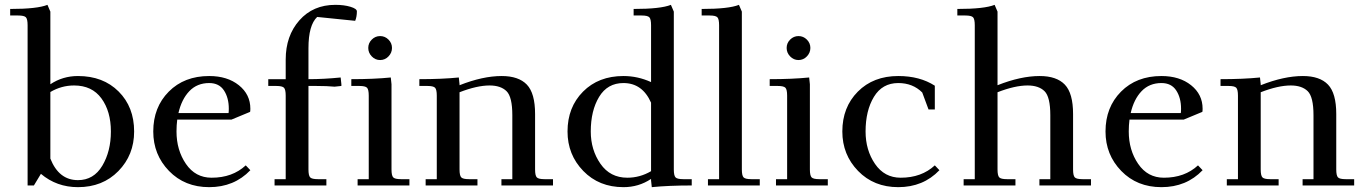

<svg xmlns="http://www.w3.org/2000/svg" viewBox="-20 -766 5632 793"><path d="M22 -702V-729Q134 -729 176 -746L188 -718V-418Q239 -452 302 -452Q406 -452 470 -388Q534 -324 534 -223Q534 -126 469 -59.5Q404 7 302 7Q214 7 149 -48L120 0H94V-662Q94 -687 87 -694.5Q80 -702 55 -702ZM188 -111Q223 -22 302 -22Q367 -22 402.5 -81.5Q438 -141 438 -223Q438 -306 399 -359.5Q360 -413 286 -413Q234 -413 188 -386Z M613 -223Q613 -323 677 -387.5Q741 -452 844 -452Q919 -452 966.5 -414Q1014 -376 1014 -317Q1014 -308 1013 -304L936 -272H712Q709 -248 709 -223Q709 -146 748 -89Q787 -32 854 -32Q940 -32 995 -83L1014 -63Q947 7 844 7Q743 7 678 -60Q613 -127 613 -223ZM717 -299H924Q925 -305 925 -317Q925 -362 905 -392.5Q885 -423 844 -423Q794 -423 762 -389.5Q730 -356 717 -299Z M1088 -411V-439H1160V-520Q1160 -618 1216.5 -682Q1273 -746 1365 -746Q1401 -746 1427.5 -738Q1454 -730 1454 -719Q1454 -697 1447 -680L1290 -696Q1254 -662 1254 -567V-439Q1317 -439 1387 -446L1390 -418V-411L1362 -408Q1332 -411 1285 -411H1254V-66Q1254 -41 1261 -33.5Q1268 -26 1293 -26H1328V0H1114V-26H1160V-371Q1160 -396 1153 -403.5Q1146 -411 1121 -411Z M1431 -411V-439Q1524 -439 1594 -446L1597 -418V-66Q1597 -41 1604 -33.5Q1611 -26 1636 -26H1671V0H1457V-26H1503V-371Q1503 -396 1496 -403.5Q1489 -411 1464 -411ZM1515.5 -533Q1501 -548 1501 -568Q1501 -588 1515.5 -602.5Q1530 -617 1550 -617Q1570 -617 1584.5 -602.5Q1599 -588 1599 -568Q1599 -548 1584.5 -533Q1570 -518 1550 -518Q1530 -518 1515.5 -533Z M1712 -411V-439Q1805 -439 1875 -446L1878 -418V-414Q1974 -452 2052 -452Q2122 -452 2156 -416.5Q2190 -381 2190 -295V-66Q2190 -41 2197 -33.5Q2204 -26 2229 -26H2264V0H2051V-26H2096V-290Q2096 -366 2072 -389.5Q2048 -413 2002 -413Q1950 -413 1878 -385V-66Q1878 -41 1885 -33.5Q1892 -26 1917 -26H1952V0H1738V-26H1784V-371Q1784 -396 1777 -403.5Q1770 -411 1745 -411Z M2324 -223Q2324 -323 2388 -387.5Q2452 -452 2555 -452Q2614 -452 2669 -427V-662Q2669 -687 2662 -694.5Q2655 -702 2630 -702H2597V-729Q2709 -729 2751 -746L2763 -718V-66Q2763 -41 2770 -33.5Q2777 -26 2802 -26H2837V0Q2742 0 2672 7L2669 -21V-27Q2618 7 2555 7Q2454 7 2389 -60Q2324 -127 2324 -223ZM2420 -223Q2420 -147 2460 -89.5Q2500 -32 2571 -32Q2623 -32 2669 -59V-342Q2633 -423 2555 -423Q2489 -423 2454.5 -366Q2420 -309 2420 -223Z M2878 -702V-729Q2990 -729 3032 -746L3044 -718V-66Q3044 -41 3051 -33.5Q3058 -26 3083 -26H3118V0H2904V-26H2950V-662Q2950 -687 2943 -694.5Q2936 -702 2911 -702Z M3159 -411V-439Q3252 -439 3322 -446L3325 -418V-66Q3325 -41 3332 -33.5Q3339 -26 3364 -26H3399V0H3185V-26H3231V-371Q3231 -396 3224 -403.5Q3217 -411 3192 -411ZM3243.5 -533Q3229 -548 3229 -568Q3229 -588 3243.5 -602.5Q3258 -617 3278 -617Q3298 -617 3312.5 -602.5Q3327 -588 3327 -568Q3327 -548 3312.5 -533Q3298 -518 3278 -518Q3258 -518 3243.5 -533Z M3459 -223Q3459 -323 3523 -387.5Q3587 -452 3690 -452Q3779 -452 3841 -412V-314H3815L3789 -384Q3750 -423 3690 -423Q3624 -423 3589.5 -366Q3555 -309 3555 -223Q3555 -146 3594 -89Q3633 -32 3700 -32Q3786 -32 3841 -83L3860 -63Q3793 7 3690 7Q3589 7 3524 -60Q3459 -127 3459 -223Z M3934 -702V-729Q4046 -729 4088 -746L4100 -718V-414Q4196 -452 4274 -452Q4344 -452 4378 -416.5Q4412 -381 4412 -295V-66Q4412 -41 4419 -33.5Q4426 -26 4451 -26H4486V0H4273V-26H4318V-290Q4318 -366 4294 -389.5Q4270 -413 4224 -413Q4172 -413 4100 -385V-66Q4100 -41 4107 -33.5Q4114 -26 4139 -26H4174V0H3960V-26H4006V-662Q4006 -687 3999 -694.5Q3992 -702 3967 -702Z M4546 -223Q4546 -323 4610 -387.5Q4674 -452 4777 -452Q4852 -452 4899.5 -414Q4947 -376 4947 -317Q4947 -308 4946 -304L4869 -272H4645Q4642 -248 4642 -223Q4642 -146 4681 -89Q4720 -32 4787 -32Q4873 -32 4928 -83L4947 -63Q4880 7 4777 7Q4676 7 4611 -60Q4546 -127 4546 -223ZM4650 -299H4857Q4858 -305 4858 -317Q4858 -362 4838 -392.5Q4818 -423 4777 -423Q4727 -423 4695 -389.5Q4663 -356 4650 -299Z M5021 -411V-439Q5114 -439 5184 -446L5187 -418V-414Q5283 -452 5361 -452Q5431 -452 5465 -416.5Q5499 -381 5499 -295V-66Q5499 -41 5506 -33.5Q5513 -26 5538 -26H5573V0H5360V-26H5405V-290Q5405 -366 5381 -389.5Q5357 -413 5311 -413Q5259 -413 5187 -385V-66Q5187 -41 5194 -33.5Q5201 -26 5226 -26H5261V0H5047V-26H5093V-371Q5093 -396 5086 -403.5Q5079 -411 5054 -411Z"/></svg>

Font: Dihjauti
Style: Bold
Weight: 700
Designer: T. Christopher White
Version: Version 3.0.0